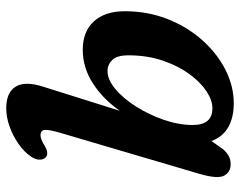

<svg xmlns="http://www.w3.org/2000/svg" viewBox="-97 -662 770 616"><g transform="rotate(-90 288.0 -354.0)"><path d="M168 -539.5Q180.5 -581 179.2 -595Q178 -609 161.5 -609Q150 -609 128 -595.5Q106 -582.5 93.5 -590.5Q84.5 -596.5 83.8 -610.2Q83 -624 94 -640Q108.5 -661.5 133.8 -679.2Q159 -697 189.2 -708Q219.5 -719 249 -719Q298.5 -719 317.5 -689.5Q336.5 -660 318.5 -602.5L240.5 -354.5Q278 -408.5 328.5 -441Q379 -473.5 436 -473.5Q495.5 -473.5 528 -437.2Q560.5 -401 560 -336.5Q559.5 -262.5 534 -199.2Q508.5 -136 466 -88.8Q423.5 -41.5 371.2 -15.2Q319 11 264 11Q220 11 188.8 -6.2Q157.5 -23.5 143.5 -60.5L117 -23Q109 -13.5 97.2 -6.2Q85.5 1 69 1Q44 1 32.5 -19.8Q21 -40.5 38.5 -100ZM368 -394Q340.5 -394 310.2 -368.8Q280 -343.5 254 -302.2Q228 -261 211.5 -213.2Q195 -165.5 195 -120.5Q195 -57.5 248.5 -57.5Q274.5 -57.5 303.8 -77Q333 -96.5 359 -132.2Q385 -168 401.5 -216.8Q418 -265.5 418.5 -323.5Q419 -363.5 403.8 -378.8Q388.5 -394 368 -394Z"/></g></svg>

Font: Fraunces 9pt SuperSoft SemiBold
Style: Italic
Weight: 600
Italic angle: -16°
Version: Version 1.000;[0bf87f6ff]